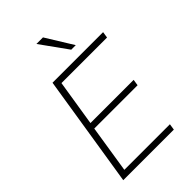

<svg xmlns="http://www.w3.org/2000/svg" viewBox="-272 -1036 1138 1138"><g transform="rotate(-45 297.0 -467.5)"><path d="M58 0 170 -705H594L588 -666H206L160 -377H522L516 -338H153L106 -39H488L482 0ZM387 -765 265 -935H320L425 -765Z"/></g></svg>

Font: Nunito Sans 12pt ExtraLight
Style: Italic
Weight: 200
Italic angle: -9°
Designer: Vernon Adams
Foundry: Vernon Adams
Version: Version 3.101;gftools[0.9.27]